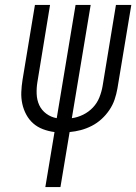

<svg xmlns="http://www.w3.org/2000/svg" viewBox="-20 -755 550 775"><path d="M163 0 200 -222Q176 -225 153.5 -233.5Q131 -242 114 -257Q97 -272 86 -292.5Q75 -313 70 -336Q65 -359 66 -383.5Q67 -408 71 -433L121 -735H182L131 -424Q127 -400 128 -375.5Q129 -351 138.5 -330.5Q148 -310 167 -296Q186 -282 209 -278L285 -735H346L270 -278Q293 -281 315.5 -292Q338 -303 355 -321Q372 -339 381 -361.5Q390 -384 394 -407L448 -735H510L454 -398Q450 -375 442.5 -353Q435 -331 421.5 -311Q408 -291 390 -274.5Q372 -258 350.5 -247Q329 -236 306.5 -230Q284 -224 261 -222L224 0Z"/></svg>

Font: Iosevka SS04 Light
Style: Italic
Weight: 300
Italic angle: -9°
Monospace: yes
Designer: Belleve Invis
Foundry: Belleve Invis
Version: Version 19.0.0; ttfautohint (v1.8.4)